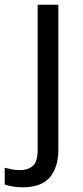

<svg xmlns="http://www.w3.org/2000/svg" viewBox="-75 -556 353 816"><path d="M22 240Q-3 240 -22 236.5Q-41 233 -55 228V157Q-40 161 -24 164Q-8 167 11 167Q43 167 64 149.5Q85 132 85 83V-536H173V80Q173 155 137 197.5Q101 240 22 240Z"/></svg>

Font: Noto Sans Syloti Nagri
Style: Regular
Weight: 400
Designer: Monotype Design Team
Foundry: Monotype Imaging Inc.
Version: Version 2.003; ttfautohint (v1.8.4.7-5d5b)